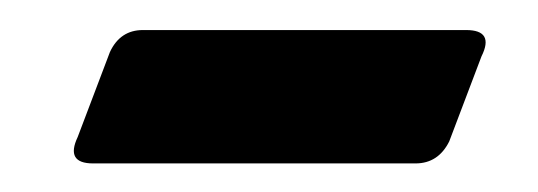

<svg xmlns="http://www.w3.org/2000/svg" viewBox="-20 -328 367 131"><path d="M298 -307.5Q317.5 -307.5 308.5 -289.5L286.5 -231.5Q279 -216.5 263.5 -216.5H43.5Q24.5 -216.5 33 -234.5L55 -292.5Q62 -307.5 77.5 -307.5Z"/></svg>

Font: Fraunces 72pt
Style: Bold Italic
Weight: 700
Italic angle: -16°
Version: Version 1.000;[b76b70a41]